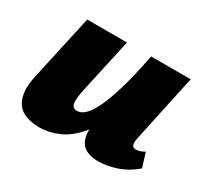

<svg xmlns="http://www.w3.org/2000/svg" viewBox="-99 -566 762 715"><g transform="rotate(30 282.0 -208.5)"><path d="M137 10Q104 10 79.5 1Q55 -8 41 -27Q27 -46 23.5 -76.5Q20 -107 30 -150L91 -427H262L211 -195Q202 -155 204.5 -134Q207 -113 228 -113Q243 -113 259 -126.5Q275 -140 292.5 -174.5Q310 -209 328.5 -270Q347 -331 366 -427H434Q408 -293 374 -207.5Q340 -122 301 -74.5Q262 -27 220 -8.5Q178 10 137 10ZM389 10Q357 10 335.5 -2Q314 -14 306 -41.5Q298 -69 308 -117L371 -427H536L474 -138Q470 -119 473 -108.5Q476 -98 490 -98Q497 -98 505.5 -100.5Q514 -103 526 -110L545 -49Q511 -19 469.5 -4.5Q428 10 389 10Z"/></g></svg>

Font: Ysabeau Black
Style: Italic
Weight: 900
Italic angle: -12°
Version: Version 2.000;gftools[0.9.27.dev2+g8671c4b]